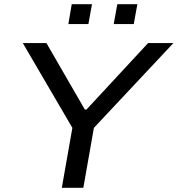

<svg xmlns="http://www.w3.org/2000/svg" viewBox="-20 -890 842 910"><path d="M273 0 323 -284 88 -686H200L382 -371H390L682 -686H802L425 -284L375 0ZM304 -776 320 -870H416L399 -776ZM519 -776 536 -870H631L614 -776Z"/></svg>

Font: Archivo SemiExpanded
Style: Italic
Weight: 400
Width: 6
Italic angle: -10°
Designer: Hector Gatti
Foundry: Omnibus-Type
Version: Version 2.001